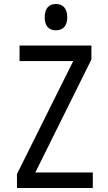

<svg xmlns="http://www.w3.org/2000/svg" viewBox="-20 -942 540 962"><path d="M260 -790C294 -790 317 -811 317 -855C317 -901 294 -922 260 -922C226 -922 204 -901 204 -855C204 -812 225 -790 260 -790ZM65 0H445V-78H157L438 -644V-714H78V-636H347L65 -70Z"/></svg>

Font: Noto Sans Mono ExtraCondensed
Style: Regular
Weight: 400
Width: 2
Designer: Monotype Design Team
Foundry: Monotype Imaging Inc.
Version: Version 2.014